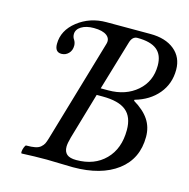

<svg xmlns="http://www.w3.org/2000/svg" viewBox="-100 -763 849 863"><g transform="rotate(15 324.5 -331.5)"><path d="M75.2 2.9Q71.8 1.5 72.8 -7.3Q73.7 -16.1 77.9 -26.6Q82 -37.1 85.9 -37.1Q111.3 -37.1 127.2 -40.3Q143.1 -43.5 152.6 -51.8Q162.1 -60.1 166.5 -68.8Q170.9 -77.6 175.8 -94.2L315.9 -571.8Q323.2 -596.2 304 -611.1Q284.7 -626 243.2 -626Q207.5 -626 185.3 -612.1Q163.1 -598.1 163.1 -576.2Q163.1 -562.5 170.9 -551.8Q178.2 -540 178.2 -525.9Q178.2 -503.9 164.6 -490Q150.9 -476.1 131.8 -476.1Q101.1 -476.1 101.1 -514.2Q101.1 -577.1 157.7 -621.6Q214.4 -666 291 -666H495.1Q565.9 -666 607.4 -632.1Q648.9 -598.1 648.9 -540Q648.9 -475.1 609.6 -428Q570.3 -380.9 502.9 -361.8L502 -356.9Q550.3 -328.1 573.2 -293.7Q596.2 -259.3 596.2 -213.9Q596.2 -111.8 520.3 -54.4Q444.3 2.9 314 2.9Q293.9 2.9 253.2 1.5Q212.4 0 191.9 0Q133.8 0 75.2 2.9ZM342.8 -372.1H377.9Q459 -372.1 511.5 -417.7Q564 -463.4 564 -537.1Q564 -586.4 534.7 -610.1Q505.4 -633.8 443.8 -633.8Q419.9 -633.8 411.1 -602.1ZM319.8 -32.2Q403.8 -32.2 454.3 -83.3Q504.9 -134.3 504.9 -221.2Q504.9 -282.2 470.2 -310.5Q435.5 -338.9 360.8 -338.9H333L270 -123Q262.2 -94.7 262.2 -79.1Q262.2 -55.7 275.9 -43.9Q289.6 -32.2 319.8 -32.2Z"/></g></svg>

Font: Junicode SmCond Medium
Style: Italic
Weight: 500
Width: 4
Italic angle: -11°
Designer: Peter S. Baker
Version: Version 2.206